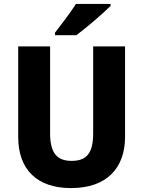

<svg xmlns="http://www.w3.org/2000/svg" viewBox="-20 -1002 731 981"><path d="M545 -972V-982H368C340 -937 294 -878 261 -835V-822H370C421 -860 509 -935 545 -972ZM619 -303V-765H456V-321C456 -220 423 -180 346 -180C274 -180 236 -217 236 -320V-765H73V-302C73 -137 168 -41 343 -41C526 -41 619 -144 619 -303Z"/></svg>

Font: Noto Sans Tamil UI SemiCondensed ExtraBold
Style: Regular
Weight: 800
Width: 4
Designer: Jelle Bosma - Monotype Design Team
Foundry: Monotype Imaging Inc.
Version: Version 2.004